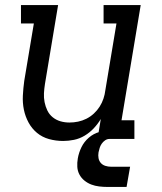

<svg xmlns="http://www.w3.org/2000/svg" viewBox="-20 -550 640 760"><path d="M230 8Q201 8 174 0.5Q147 -7 126.5 -24Q106 -41 93 -65Q80 -89 74.5 -116Q69 -143 70.5 -172Q72 -201 76 -230L114 -457H63V-530H210L158 -218Q155 -199 154 -181Q153 -163 156.5 -145.5Q160 -128 167.5 -112.5Q175 -97 188.5 -86Q202 -75 219 -70Q236 -65 255 -65Q272 -65 289 -68.5Q306 -72 322 -80Q338 -88 351.5 -100.5Q365 -113 374.5 -128Q384 -143 389.5 -159.5Q395 -176 397 -193L441 -457H390V-530H537L461 -74H512V0H366L379 -79Q367 -59 351 -42Q335 -25 315 -13Q295 -1 273 3.5Q251 8 230 8ZM406 190Q389 190 372.5 188Q356 186 341.5 180.5Q327 175 314.5 165Q302 155 294.5 141Q287 127 286 110.5Q285 94 288 77Q292 54 302.5 32.5Q313 11 331.5 -5Q350 -21 373 -27.5Q396 -34 418 -34L413 0Q404 0 396 5.5Q388 11 382.5 19Q377 27 374.5 35.5Q372 44 370 53Q368 65 370 76Q372 87 379 95Q386 103 397 106.5Q408 110 420 110H495L481 190Z"/></svg>

Font: Iosevka Curly Slab ExObl
Style: Regular
Weight: 400
Width: 7
Italic angle: -9°
Monospace: yes
Designer: Belleve Invis
Foundry: Belleve Invis
Version: Version 11.1.0; ttfautohint (v1.8.3)